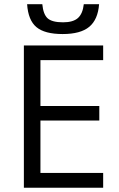

<svg xmlns="http://www.w3.org/2000/svg" viewBox="-20 -875 557 895"><path d="M460.9 0H91.3V-663.1H460.9V-594.7H168.5V-380.9H442.9V-313H168.5V-68.8H460.9ZM272 -716.3Q188.5 -716.3 149.9 -748.5Q111.3 -780.8 106.4 -855.5H177.2Q181.6 -808.1 202.1 -789.6Q222.7 -771 273.9 -771Q320.8 -771 343.3 -791Q365.7 -811 370.6 -855.5H441.9Q436.5 -783.7 396 -750Q355.5 -716.3 272 -716.3Z"/></svg>

Font: Bpm'online Open Sans
Style: Regular
Weight: 400
Foundry: Ascender Corporation
Version: Version 1.10